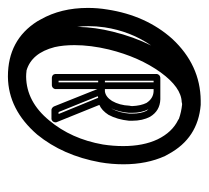

<svg xmlns="http://www.w3.org/2000/svg" viewBox="-41 -508 527 485"><g transform="rotate(90 222.5 -265.5)"><path d="M234 -509Q240 -509 244 -509H245Q329 -502 369 -428Q372 -423 374 -419Q395 -373 395 -314Q395 -284 390 -255Q373 -161 320 -96Q257 -23 174 -22H173Q81 -22 34 -96Q31 -101 29 -105Q0 -156 0 -224Q0 -249 4 -273Q19 -371 78 -437Q144 -508 234 -509ZM244 -462Q240 -462 238 -461Q201 -460 163 -408Q124 -354 105 -277Q94 -231 94 -190Q94 -162 99 -140Q114 -82 158 -69Q158 -69 159 -69Q167 -68 173 -68Q173 -68 174 -68Q237 -69 284 -126Q331 -182 345 -262Q349 -288 349 -313Q349 -364 332 -400Q314 -437 283 -452Q281 -453 280 -454Q263 -460 244 -462ZM176 -407H211H231Q231 -407 231 -407Q260 -406 275 -381Q285 -362 285 -336Q285 -332 285 -328Q282 -298 270 -276Q259 -259 245 -253L289 -144Q289 -142 289 -141Q288 -134 281 -132H257Q252 -133 249 -138L205 -248V-141Q203 -134 196 -133H176Q168 -134 167 -141V-259V-399Q169 -406 176 -407ZM184 -390V-267H188V-390ZM205 -390V-267H211Q225 -269 235 -285Q246 -304 247 -329Q248 -333 248 -336Q247 -358 240 -372Q229 -389 211 -390ZM95 -384Q59 -332 49 -266Q46 -245 46 -225Q46 -210 48 -197Q48 -198 48 -199Q48 -200 48 -201Q49 -243 60 -287Q73 -340 95 -384ZM256 -377Q265 -359 265 -336Q265 -332 265 -328Q263 -302 253 -281V-282L254 -283Q254 -284 255 -285Q265 -304 267 -329Q267 -333 267 -336Q267 -358 260 -372Q258 -375 256 -377ZM184 -250V-150H188V-250ZM227 -250 223 -249 263 -150H268Z"/></g></svg>

Font: Santa Chrismast Display
Style: Regular
Weight: 400
Designer: MUHAMMAD YONI
Version: Version 001.000